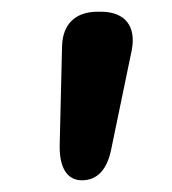

<svg xmlns="http://www.w3.org/2000/svg" viewBox="-20 -856 294 328"><path d="M86 -777 82 -609C81 -569 95 -548 120 -548C146 -548 163 -566 170 -601L205 -770C213 -811 194 -836 152 -836H147C109 -836 87 -815 86 -777Z"/></svg>

Font: 寒蝉团圆体 Round
Style: Regular
Weight: 500
Designer: 寒蝉字型
Version: Version 2.700;Glyphs 3.1.1 (3135)